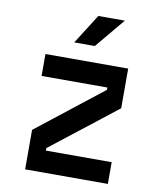

<svg xmlns="http://www.w3.org/2000/svg" viewBox="-92 -919 833 992"><g transform="rotate(10 325.0 -423.0)"><path d="M108 -605H542V-397L197 -127V-114H542V0H108V-207L453 -478V-490H108ZM244 -690 343 -846H482L352 -690Z"/></g></svg>

Font: Martian Mono SemiCondensed Medium
Style: Regular
Weight: 500
Width: 4
Designer: Roman Shamin
Foundry: Evil Martians
Version: Version 1.000